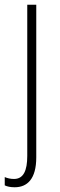

<svg xmlns="http://www.w3.org/2000/svg" viewBox="-38 -549 252 810"><path d="M24 241C77 241 115 206 115 115V-529H77V109C77 171 61 206 21 206C7 206 -7 203 -18 198V233C-8 238 6 241 24 241Z"/></svg>

Font: Noto Sans Myanmar Condensed ExtraLight
Style: Regular
Weight: 200
Width: 3
Designer: Monotype Design Team
Foundry: Monotype Imaging Inc.
Version: Version 2.107